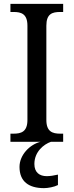

<svg xmlns="http://www.w3.org/2000/svg" viewBox="-20 -734 381 994"><path d="M34 0H190C134 14 81 68 81 130C81 206 129 240 208 240C228 240 261 234 280 224V170C258 175 239 178 222 178C185 178 158 159 158 115C158 52 206 13 244 0H307V-42H292C252 -42 220 -52 220 -113V-601C220 -663 251 -672 292 -672H307V-714H34V-672H50C89 -672 122 -663 122 -601V-113C122 -51 89 -42 50 -42H34Z"/></svg>

Font: Noto Serif Ethiopic SmCn
Style: Regular
Weight: 400
Width: 4
Designer: Monotype Design Team
Foundry: Monotype Imaging Inc.
Version: Version 2.102